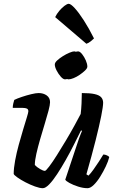

<svg xmlns="http://www.w3.org/2000/svg" viewBox="-20 -989 609 1009"><path d="M205 0Q189 0 164 -9Q139 -18 114 -31Q89 -44 71.5 -56.5Q54 -69 52 -75Q52 -105 59.5 -145.5Q67 -186 78.5 -228Q90 -270 101.5 -308Q113 -346 121 -372Q129 -398 129 -404Q129 -415 121 -418.5Q113 -422 100 -422H47Q47 -434 50 -446Q53 -458 55 -464Q69 -471 94 -479.5Q119 -488 144 -494Q169 -500 183 -500Q208 -500 225.5 -487.5Q243 -475 243 -452Q243 -438 235 -407.5Q227 -377 215 -338Q203 -299 191 -257.5Q179 -216 171 -180.5Q163 -145 163 -122Q173 -111 190 -101Q207 -91 216 -91Q221 -91 238.5 -114Q256 -137 279 -173.5Q302 -210 326.5 -251Q351 -292 371.5 -329.5Q392 -367 404 -390Q407 -414 408.5 -445Q410 -476 410 -500Q453 -500 477.5 -494.5Q502 -489 512 -477.5Q522 -466 522 -449Q522 -430 512 -379.5Q502 -329 482.5 -251.5Q463 -174 434 -73L445 -66Q456 -77 470.5 -97Q485 -117 499.5 -139.5Q514 -162 523 -177Q532 -177 542 -172.5Q552 -168 554 -163Q549 -142 536 -114.5Q523 -87 506.5 -60.5Q490 -34 472.5 -17Q455 0 440 0Q417 0 390.5 -8.5Q364 -17 345 -27.5Q326 -38 323 -45L375 -201Q385 -233 395 -260.5Q405 -288 411 -301L406 -304Q389 -270 368.5 -229Q348 -188 325 -147.5Q302 -107 280 -73.5Q258 -40 238.5 -20Q219 0 205 0ZM340 -572Q331 -572 318.5 -586Q306 -600 296.5 -618.5Q287 -637 287 -650Q287 -660 299.5 -671.5Q312 -683 329.5 -694Q347 -705 364 -712Q381 -719 390 -719Q400 -719 411.5 -704.5Q423 -690 431 -671.5Q439 -653 439 -639Q439 -630 427 -618.5Q415 -607 399 -596Q383 -585 367 -578.5Q351 -572 340 -572ZM322 -572Q312 -572 299.5 -586Q287 -600 277.5 -618.5Q268 -637 268 -650Q268 -660 280.5 -671.5Q293 -683 310.5 -694Q328 -705 345 -712Q362 -719 370 -719Q381 -719 392 -704.5Q403 -690 411 -671Q419 -652 419 -639Q419 -630 407.5 -618.5Q396 -607 380 -596Q364 -585 348 -578.5Q332 -572 322 -572ZM434 -759 270 -899Q278 -916 291.5 -932Q305 -948 319 -958.5Q333 -969 341 -969Q352 -969 373 -946Q394 -923 420.5 -882Q447 -841 474 -787Q468 -781 457 -772Q446 -763 434 -759Z"/></svg>

Font: Texturina 12pt
Style: Bold Italic
Weight: 700
Italic angle: -11°
Designer: Guillermo Torres Carreño
Foundry: Omnibus-Type
Version: Version 1.002